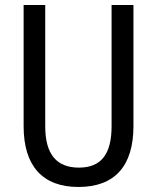

<svg xmlns="http://www.w3.org/2000/svg" viewBox="-20 -734 625 764"><path d="M511 -232V-714H424V-232C424 -121 383 -67 294 -67C206 -67 160 -119 160 -231V-714H74V-232C74 -73 150 10 292 10C438 10 511 -75 511 -232Z"/></svg>

Font: Noto Sans Gujarati Condensed
Style: Regular
Weight: 400
Width: 3
Designer: Jelle Bosma - Monotype Design Team, Universal Thirst
Foundry: Monotype Imaging Inc.
Version: Version 2.106